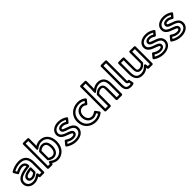

<svg xmlns="http://www.w3.org/2000/svg" viewBox="403 -2344 3994 3994"><g transform="rotate(-45 2400.0 -347.0)"><path d="M77 -132C77 -214 149 -267 372 -289C385 -290 395 -302 395 -315C394 -376 359 -435 272 -435C220 -435 171 -416 129 -395L109 -429C163 -457 225 -478 295 -478C417 -478 471 -417 471 -291V-25H414L408 -59C406 -71 394 -79 383 -79H380C374 -79 369 -77 365 -74C319 -39 269 -13 213 -13C129 -13 77 -61 77 -132ZM27 -132C27 -31 108 37 213 37C271 37 321 16 365 -13L368 5C370 15 380 25 393 25H496C507 25 521 15 521 0V-291C521 -439 444 -528 295 -528C203 -528 124 -496 62 -461C49 -454 46 -437 53 -426L99 -349C106 -338 120 -333 132 -340C178 -365 225 -385 272 -385C321 -385 336 -365 342 -336C140 -312 27 -255 27 -132ZM150 -141C150 -79 200 -53 252 -53C305 -53 345 -78 386 -113C392 -118 395 -125 395 -132V-242C395 -252 389 -270 367 -267C223 -250 150 -214 150 -141ZM200 -141C200 -165 219 -195 345 -214V-144C312 -117 285 -103 252 -103C213 -103 200 -115 200 -141Z M665 -25V-681H742V-525L738 -443C738 -443 740 -391 779 -422C821 -455 872 -478 919 -478C1038 -478 1108 -396 1108 -254C1108 -97 1007 -13 902 -13C860 -13 812 -32 771 -69C766 -73 760 -75 754 -75H751C739 -75 729 -66 727 -55L720 -25ZM615 0C615 11 625 25 640 25H740C751 25 762 17 765 5L767 -8C808 20 856 37 902 37C1037 37 1158 -73 1158 -254C1158 -414 1070 -528 919 -528C874 -528 831 -514 790 -491L792 -523V-706C792 -717 782 -731 767 -731H640C629 -731 615 -721 615 -706ZM751 -104C794 -71 837 -58 875 -58C964 -58 1027 -133 1027 -252C1027 -355 985 -433 885 -433C837 -433 794 -411 750 -372C745 -367 742 -360 742 -353V-124C742 -116 746 -108 751 -104ZM792 -137V-342C827 -371 856 -383 885 -383C948 -383 977 -345 977 -252C977 -149 929 -108 875 -108C851 -108 824 -115 792 -137Z M1276 -62 1304 -96C1349 -67 1394 -50 1448 -50C1513 -50 1559 -82 1559 -134C1559 -200 1475 -220 1426 -237C1353 -262 1292 -294 1292 -356C1292 -424 1349 -478 1463 -478C1520 -478 1567 -460 1605 -438L1579 -407C1544 -427 1508 -441 1466 -441C1406 -441 1361 -412 1361 -362C1361 -297 1441 -281 1491 -265C1567 -239 1629 -212 1629 -140C1629 -74 1573 -13 1444 -13C1386 -13 1323 -34 1276 -62ZM1220 -72C1210 -60 1213 -44 1224 -36C1281 6 1364 37 1444 37C1588 37 1679 -38 1679 -140C1679 -252 1578 -289 1506 -313C1439 -335 1411 -349 1411 -362C1411 -374 1418 -391 1466 -391C1502 -391 1536 -377 1571 -353C1581 -347 1596 -348 1604 -358L1662 -428C1675 -443 1666 -458 1657 -464C1610 -497 1544 -528 1463 -528C1335 -528 1241 -460 1241 -356C1241 -254 1340 -212 1410 -189C1475 -166 1509 -150 1509 -134C1509 -118 1500 -100 1448 -100C1400 -100 1359 -117 1313 -150C1304 -157 1288 -157 1279 -146Z M1792 -245C1792 -393 1905 -478 2038 -478C2090 -478 2130 -462 2160 -442L2131 -407C2104 -424 2076 -434 2044 -434C1942 -434 1872 -355 1872 -245C1872 -136 1941 -57 2041 -57C2082 -57 2118 -73 2146 -90L2170 -56C2126 -27 2076 -13 2028 -13C1892 -13 1792 -96 1792 -245ZM1742 -245C1742 -68 1869 37 2028 37C2095 37 2166 13 2221 -32C2230 -40 2233 -55 2225 -66L2172 -139C2164 -150 2148 -152 2137 -144C2109 -124 2077 -107 2041 -107C1972 -107 1922 -158 1922 -245C1922 -333 1972 -384 2044 -384C2071 -384 2094 -375 2120 -354C2129 -347 2146 -346 2155 -357L2215 -430C2223 -440 2223 -456 2213 -465C2173 -501 2114 -528 2038 -528C1883 -528 1742 -425 1742 -245Z M2352 -25V-681H2429V-525L2424 -430C2424 -430 2428 -378 2465 -410C2508 -448 2557 -478 2622 -478C2722 -478 2763 -424 2763 -308V-25H2686V-293C2686 -380 2652 -429 2577 -429C2521 -429 2482 -402 2437 -362C2432 -357 2429 -350 2429 -343V-25ZM2302 0C2302 11 2312 25 2327 25H2453C2464 25 2479 15 2479 0V-332C2518 -366 2541 -379 2577 -379C2621 -379 2636 -368 2636 -293V0C2636 11 2646 25 2661 25H2788C2799 25 2813 15 2813 0V-308C2813 -440 2753 -528 2622 -528C2564 -528 2516 -508 2477 -482L2478 -523L2479 -524V-706C2479 -717 2469 -731 2454 -731H2327C2316 -731 2302 -721 2302 -706Z M2954 -126V-681H3030V-120C3030 -82 3055 -58 3083 -57L3090 -16C3078 -14 3067 -13 3052 -13C2977 -13 2954 -49 2954 -126ZM2904 -126C2904 -33 2946 37 3052 37C3084 37 3109 33 3128 25C3138 21 3146 9 3144 -3L3127 -89C3124 -103 3111 -112 3098 -109C3089 -107 3089 -107 3083 -107C3083 -107 3080 -111 3080 -120V-706C3080 -717 3071 -731 3056 -731H2929C2918 -731 2904 -721 2904 -706Z M3254 -183V-466H3331V-198C3331 -111 3365 -62 3439 -62C3495 -62 3536 -89 3578 -139C3582 -144 3584 -149 3584 -155V-466H3661V-25H3604L3597 -75C3595 -87 3584 -97 3572 -97H3569C3562 -97 3555 -93 3551 -89C3506 -41 3460 -13 3395 -13C3295 -13 3254 -67 3254 -183ZM3204 -183C3204 -51 3264 37 3395 37C3459 37 3510 14 3554 -23L3557 3C3559 15 3570 25 3582 25H3686C3697 25 3711 15 3711 0V-491C3711 -502 3701 -516 3686 -516H3559C3548 -516 3534 -506 3534 -491V-164C3499 -125 3476 -112 3439 -112C3396 -112 3381 -123 3381 -198V-491C3381 -502 3371 -516 3356 -516H3229C3218 -516 3204 -506 3204 -491Z M3844 -62 3872 -96C3917 -67 3962 -50 4016 -50C4081 -50 4127 -82 4127 -134C4127 -200 4043 -220 3994 -237C3921 -262 3860 -294 3860 -356C3860 -424 3917 -478 4031 -478C4088 -478 4135 -460 4173 -438L4147 -407C4112 -427 4076 -441 4034 -441C3974 -441 3929 -412 3929 -362C3929 -297 4009 -281 4059 -265C4135 -239 4197 -212 4197 -140C4197 -74 4141 -13 4012 -13C3954 -13 3891 -34 3844 -62ZM3788 -72C3778 -60 3781 -44 3792 -36C3849 6 3932 37 4012 37C4156 37 4247 -38 4247 -140C4247 -252 4146 -289 4074 -313C4007 -335 3979 -349 3979 -362C3979 -374 3986 -391 4034 -391C4070 -391 4104 -377 4139 -353C4149 -347 4164 -348 4172 -358L4230 -428C4243 -443 4234 -458 4225 -464C4178 -497 4112 -528 4031 -528C3903 -528 3809 -460 3809 -356C3809 -254 3908 -212 3978 -189C4043 -166 4077 -150 4077 -134C4077 -118 4068 -100 4016 -100C3968 -100 3927 -117 3881 -150C3872 -157 3856 -157 3847 -146Z M4364 -62 4392 -96C4437 -67 4482 -50 4536 -50C4601 -50 4647 -82 4647 -134C4647 -200 4563 -220 4514 -237C4441 -262 4380 -294 4380 -356C4380 -424 4437 -478 4551 -478C4608 -478 4655 -460 4693 -438L4667 -407C4632 -427 4596 -441 4554 -441C4494 -441 4449 -412 4449 -362C4449 -297 4529 -281 4579 -265C4655 -239 4717 -212 4717 -140C4717 -74 4661 -13 4532 -13C4474 -13 4411 -34 4364 -62ZM4308 -72C4298 -60 4301 -44 4312 -36C4369 6 4452 37 4532 37C4676 37 4767 -38 4767 -140C4767 -252 4666 -289 4594 -313C4527 -335 4499 -349 4499 -362C4499 -374 4506 -391 4554 -391C4590 -391 4624 -377 4659 -353C4669 -347 4684 -348 4692 -358L4750 -428C4763 -443 4754 -458 4745 -464C4698 -497 4632 -528 4551 -528C4423 -528 4329 -460 4329 -356C4329 -254 4428 -212 4498 -189C4563 -166 4597 -150 4597 -134C4597 -118 4588 -100 4536 -100C4488 -100 4447 -117 4401 -150C4392 -157 4376 -157 4367 -146Z"/></g></svg>

Font: Falling Sky
Style: ExtOu
Weight: 400
Designer: Paul D. Hunt
Foundry: Adobe Systems Incorporated
Version: Version 1.02